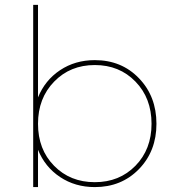

<svg xmlns="http://www.w3.org/2000/svg" viewBox="-20 -762 709 782"><path d="M366.2 -20Q466.3 -20 531.7 -86.9Q597.2 -153.8 597.2 -257.8Q597.2 -362.3 531.7 -429.7Q466.3 -497.1 366.2 -497.1Q266.1 -497.1 200.7 -429.7Q134.8 -362.3 134.8 -257.8Q134.8 -153.3 200.2 -86.9Q265.6 -20 366.2 -20ZM366.2 -517.1Q475.1 -517.1 545.9 -443.4Q617.2 -369.6 617.2 -257.8Q617.2 -146.5 545.9 -73.2Q474.6 0 366.2 0Q286.1 0 224.6 -41Q163.1 -82 134.8 -151.9V0H115.2V-742.2H134.8V-365.2Q163.1 -435.1 224.6 -476.1Q286.1 -517.1 366.2 -517.1Z"/></svg>

Font: Montserrat-Hairline
Style: Regular
Weight: 250
Designer: Julieta Ulanovsky
Foundry: Julieta Ulanovsky
Version: Version 1.000;PS 002.000;hotconv 1.0.70;makeotf.lib2.5.58329